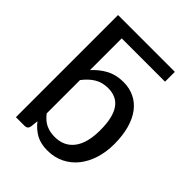

<svg xmlns="http://www.w3.org/2000/svg" viewBox="-209 -856 981 981"><g transform="rotate(45 281.0 -365.5)"><path d="M166 -125Q190 -93.5 217.8 -81Q245.5 -68.5 280 -68.5Q347 -68.5 383.8 -116.8Q420.5 -165 420.5 -257.5Q420.5 -306 412.2 -340.2Q404 -374.5 388.2 -396.2Q372.5 -418 349.5 -428.2Q326.5 -438.5 297.5 -438.5Q255 -438.5 223.8 -419.5Q192.5 -400.5 166 -365.5ZM166 -437.5Q197.5 -473 237.8 -494.5Q278 -516 330 -516Q373.5 -516 408.8 -499.2Q444 -482.5 469 -450Q494 -417.5 507.8 -369Q521.5 -320.5 521.5 -257.5Q521.5 -201 506.2 -152.8Q491 -104.5 462.8 -69Q434.5 -33.5 393.8 -13.2Q353 7 302 7Q253.5 7 220.2 -11.5Q187 -30 161 -63L156.5 -20.5Q152.5 0 131.5 0H68.5V-738H479V-667H166Z"/></g></svg>

Font: Lato 2
Style: Regular
Weight: 500
Designer: Lukasz Dziedzic with Adam Twardoch and Botio Nikoltchev
Foundry: tyPoland Lukasz Dziedzic
Version: Version 2.015; 2015-08-06; http://www.latofonts.com/